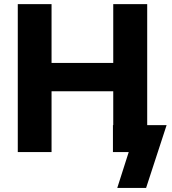

<svg xmlns="http://www.w3.org/2000/svg" viewBox="-20 -739 837 933"><path d="M230.5 0V-295.4H530.3V-130.9H528.8V0H605.5L549.8 174.3H689.9L789.6 -130.9H695.3V-718.8H530.3V-433.1H230.5V-718.8H66.4V0Z"/></svg>

Font: Winston ExtraBold
Style: Regular
Weight: 800
Designer: Vernon Adams, Kim Jin-seong, David Berlow, Cristiano Sobral
Foundry: The Winston Project Authors
Version: Version 3.004